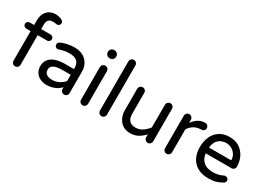

<svg xmlns="http://www.w3.org/2000/svg" viewBox="-17 -1427 2932 2140"><g transform="rotate(30 1449.5 -357.0)"><path d="M113.3 -39.1V-420.9H56.6Q41 -420.9 29.3 -432.6Q17.6 -444.3 17.6 -460Q17.6 -476.6 29.3 -487.8Q41 -499 56.6 -499H113.3V-554.7Q113.3 -614.3 134.8 -651.4Q154.3 -687.5 188 -705.6Q221.7 -723.6 260.7 -723.6Q304.7 -723.6 345.7 -704.1Q369.1 -690.4 369.1 -668.9Q369.1 -654.3 357.9 -642.6Q346.7 -630.9 332 -630.9Q321.3 -630.9 309.6 -633.8L283.2 -636.7Q240.2 -636.7 222.2 -617.2Q204.1 -597.7 204.1 -551.8V-499H325.2Q341.8 -499 353 -487.8Q364.3 -476.6 364.3 -460Q364.3 -444.3 353 -432.6Q341.8 -420.9 325.2 -420.9H204.1V-39.1Q204.1 -20.5 190.4 -7.3Q176.8 5.9 158.2 5.9Q139.6 5.9 126.5 -7.3Q113.3 -20.5 113.3 -39.1Z M482.4 -6.8Q444.3 -24.4 422.9 -58.6Q401.4 -92.8 401.4 -136.7Q401.4 -212.9 460.4 -254.4Q519.5 -295.9 627 -295.9H744.1V-302.7Q744.1 -365.2 713.4 -394Q682.6 -422.9 614.3 -422.9Q579.1 -422.9 550.8 -417.5Q522.5 -412.1 484.4 -399.4L471.7 -397.5Q457 -397.5 445.8 -408.7Q434.6 -419.9 434.6 -435.5Q434.6 -462.9 460.9 -473.6Q543 -508.8 629.9 -508.8Q697.3 -508.8 745.1 -481.4Q790 -455.1 812.5 -411.6Q835 -368.2 835 -315.4V-39.1Q835 -20.5 821.3 -7.3Q807.6 5.9 789.1 5.9Q770.5 5.9 757.3 -7.3Q744.1 -20.5 744.1 -39.1V-62.5Q673.8 10.7 561.5 10.7Q519.5 10.7 482.4 -6.8ZM744.1 -141.6V-222.7H638.7Q492.2 -222.7 492.2 -146.5Q492.2 -69.3 594.7 -69.3Q636.7 -69.3 676.3 -89.4Q715.8 -109.4 744.1 -141.6Z M974.6 -649.4V-653.3Q974.6 -673.8 989.7 -689Q1004.9 -704.1 1025.4 -704.1H1031.2Q1051.8 -704.1 1066.9 -689Q1082 -673.8 1082 -653.3V-649.4Q1082 -628.9 1066.9 -613.8Q1051.8 -598.6 1031.2 -598.6H1025.4Q1004.9 -598.6 989.7 -613.8Q974.6 -628.9 974.6 -649.4ZM982.4 -39.1V-458Q982.4 -476.6 995.6 -490.2Q1008.8 -503.9 1027.3 -503.9Q1046.9 -503.9 1060.1 -490.7Q1073.2 -477.5 1073.2 -458V-39.1Q1073.2 -20.5 1059.6 -7.3Q1045.9 5.9 1027.3 5.9Q1008.8 5.9 995.6 -7.3Q982.4 -20.5 982.4 -39.1Z M1225.6 -39.1V-672.9Q1225.6 -691.4 1238.8 -705.1Q1252 -718.8 1270.5 -718.8Q1290 -718.8 1303.2 -705.6Q1316.4 -692.4 1316.4 -672.9V-39.1Q1316.4 -20.5 1302.7 -7.3Q1289.1 5.9 1270.5 5.9Q1252 5.9 1238.8 -7.3Q1225.6 -20.5 1225.6 -39.1Z M1545.9 -14.6Q1506.8 -40 1485.4 -84Q1463.9 -127.9 1463.9 -181.6V-459Q1463.9 -477.5 1477.5 -490.7Q1491.2 -503.9 1509.8 -503.9Q1528.3 -503.9 1541.5 -490.7Q1554.7 -477.5 1554.7 -459V-191.4Q1554.7 -73.2 1661.1 -73.2Q1708 -73.2 1745.6 -96.7Q1783.2 -120.1 1820.3 -166V-459Q1820.3 -477.5 1834 -490.7Q1847.7 -503.9 1866.2 -503.9Q1884.8 -503.9 1897.9 -490.7Q1911.1 -477.5 1911.1 -459V-40Q1911.1 -21.5 1897.9 -7.8Q1884.8 5.9 1866.2 5.9Q1847.7 5.9 1834 -7.8Q1820.3 -21.5 1820.3 -40V-77.1Q1780.3 -34.2 1737.3 -11.7Q1694.3 10.7 1639.6 10.7Q1586.9 10.7 1545.9 -14.6Z M2063.5 -39.1V-458Q2063.5 -476.6 2076.7 -490.2Q2089.8 -503.9 2108.4 -503.9Q2127 -503.9 2140.6 -490.2Q2154.3 -476.6 2154.3 -458V-418.9Q2221.7 -508.8 2306.6 -508.8H2311.5Q2330.1 -508.8 2342.8 -495.6Q2355.5 -482.4 2355.5 -463.9Q2355.5 -445.3 2342.3 -433.1Q2329.1 -420.9 2309.6 -420.9H2304.7Q2258.8 -420.9 2220.2 -398.9Q2181.6 -377 2154.3 -335.9V-39.1Q2154.3 -20.5 2140.6 -7.3Q2127 5.9 2108.4 5.9Q2089.8 5.9 2076.7 -7.3Q2063.5 -20.5 2063.5 -39.1Z M2392.6 -249Q2392.6 -315.4 2418 -377Q2444.3 -438.5 2498 -473.6Q2551.8 -508.8 2627 -508.8Q2699.2 -508.8 2752.9 -475.6Q2803.7 -442.4 2832 -386.2Q2860.4 -330.1 2860.4 -261.7Q2860.4 -243.2 2847.7 -230Q2835 -216.8 2814.5 -216.8H2484.4Q2493.2 -147.5 2536.6 -110.8Q2580.1 -74.2 2654.3 -74.2Q2693.4 -74.2 2724.1 -81.5Q2754.9 -88.9 2786.1 -104.5Q2793 -108.4 2803.7 -108.4Q2819.3 -108.4 2831.5 -97.2Q2843.8 -85.9 2843.8 -69.3Q2843.8 -46.9 2817.4 -32.2Q2776.4 -9.8 2739.3 0.5Q2702.1 10.7 2646.5 10.7Q2526.4 10.7 2459.5 -57.6Q2392.6 -126 2392.6 -249ZM2769.5 -303.7Q2765.6 -342.8 2746.1 -369.1Q2724.6 -400.4 2692.9 -416Q2661.1 -431.6 2627 -431.6Q2595.7 -431.6 2561.5 -417Q2527.3 -400.4 2507.3 -367.7Q2487.3 -335 2484.4 -291H2757.8Q2770.5 -291 2769.5 -303.7Z"/></g></svg>

Font: jf-openhuninn-1.0
Style: Regular
Weight: 400
Designer: [Kosugi Maru]
      Designed by Motoya company      

      [Varela Round]
      Joe Prince(Latin component); Avraham Co
Foundry: justfont CO.,LTD.
Version: 1.0